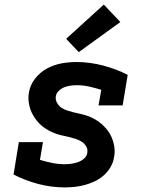

<svg xmlns="http://www.w3.org/2000/svg" viewBox="-20 -808 640 836"><path d="M263 8Q203 8 146.5 -7Q90 -22 39 -48L62 -189H167L154 -112Q180 -104 207 -98.5Q234 -93 262 -93Q276 -93 290.5 -95Q305 -97 319.5 -102Q334 -107 346 -117.5Q358 -128 360 -142Q363 -158 355 -171Q347 -184 335 -191.5Q323 -199 309 -203.5Q295 -208 280.5 -211.5Q266 -215 251.5 -218Q237 -221 223 -226Q209 -231 196.5 -237.5Q184 -244 172 -252.5Q160 -261 150.5 -271Q141 -281 132.5 -293Q124 -305 118 -318Q112 -331 108.5 -345Q105 -359 104 -374.5Q103 -390 106 -405Q111 -438 133 -466Q155 -494 185 -510Q215 -526 247.5 -532Q280 -538 313 -538Q343 -538 372 -534Q401 -530 429.5 -522.5Q458 -515 484.5 -505Q511 -495 536 -482L514 -349H409L421 -417Q395 -425 368.5 -431Q342 -437 314 -437Q300 -437 286.5 -435Q273 -433 260 -428Q247 -423 236 -412.5Q225 -402 223 -388Q221 -373 228.5 -360Q236 -347 247.5 -339Q259 -331 273.5 -326.5Q288 -322 302 -318.5Q316 -315 330.5 -312Q345 -309 359 -304Q373 -299 386 -292.5Q399 -286 410.5 -277.5Q422 -269 432 -259Q442 -249 450.5 -237.5Q459 -226 465 -212.5Q471 -199 474.5 -185.5Q478 -172 479 -156.5Q480 -141 477 -126Q474 -103 462.5 -82.5Q451 -62 433.5 -46Q416 -30 394.5 -19.5Q373 -9 351 -3Q329 3 307 5.5Q285 8 263 8ZM323 -581 268 -639 432 -788 504 -712Z"/></svg>

Font: Iosevka Curly Slab Extended
Style: Bold Italic
Weight: 700
Width: 7
Italic angle: -9°
Monospace: yes
Designer: Belleve Invis
Foundry: Belleve Invis
Version: Version 11.0.0; ttfautohint (v1.8.3)